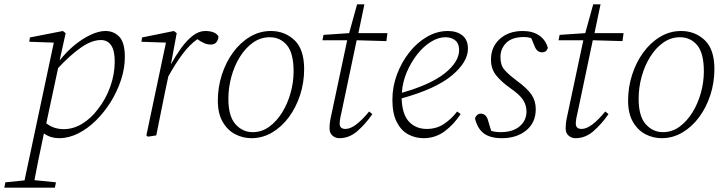

<svg xmlns="http://www.w3.org/2000/svg" viewBox="-74 -629 3362 892"><path d="M-54 243 -49 218 40 209 176 -431 62 -435 65 -455 218 -485 231 -475 203 -348Q235 -389 272.5 -419.5Q310 -450 347.5 -467.5Q385 -485 416 -485Q455 -485 480.5 -458Q506 -431 506 -364Q506 -312 488.5 -258.5Q471 -205 441 -156.5Q411 -108 372 -69.5Q333 -31 289 -9Q245 13 201 13Q182 13 164.5 8Q147 3 130 -9Q114 65 104 115.5Q94 166 86 208L186 218L181 243ZM395 -443Q352 -443 302 -408Q252 -373 196 -313L141 -56Q161 -41 181 -35Q201 -29 222 -29Q267 -29 308.5 -54.5Q350 -80 381 -122Q418 -169 438.5 -227Q459 -285 459 -343Q459 -395 442 -419Q425 -443 395 -443Z M606 0 697 -431 583 -435 586 -455 734 -485 747 -475 720 -330Q742 -370 767.5 -405.5Q793 -441 821.5 -463Q850 -485 879 -485Q926 -485 941 -460Q940 -443 931 -432.5Q922 -422 905 -422Q889 -422 873.5 -429Q858 -436 843 -447Q807 -422 773.5 -377Q740 -332 708 -274L694 -208Q683 -156 673 -104.5Q663 -53 652 0L613 6Z M1094 13Q1055 13 1019.5 -5Q984 -23 961 -62Q938 -101 938 -162Q938 -223 956.5 -281Q975 -339 1008.5 -385Q1042 -431 1087 -458Q1132 -485 1184 -485Q1249 -485 1294 -442.5Q1339 -400 1339 -308Q1339 -245 1320 -187Q1301 -129 1267.5 -84Q1234 -39 1189.5 -13Q1145 13 1094 13ZM1100 -15Q1142 -15 1176.5 -40Q1211 -65 1236.5 -106Q1262 -147 1276 -197Q1290 -247 1290 -297Q1290 -382 1259 -419Q1228 -456 1179 -456Q1137 -456 1102 -431.5Q1067 -407 1041 -365.5Q1015 -324 1001 -273Q987 -222 987 -170Q987 -89 1020 -52Q1053 -15 1100 -15Z M1467 -103 1539 -442H1424L1429 -467L1548 -475L1585 -609H1619L1591 -475H1726L1721 -438L1583 -442L1514 -114Q1510 -98 1507 -82Q1504 -66 1504 -55Q1504 -30 1531 -30Q1554 -30 1582 -51.5Q1610 -73 1641 -111L1656 -99Q1625 -54 1587 -20.5Q1549 13 1503 13Q1484 13 1470.5 1Q1457 -11 1457 -32Q1457 -48 1459 -62.5Q1461 -77 1467 -103Z M1995 -456Q1962 -456 1927.5 -434.5Q1893 -413 1864 -376Q1835 -339 1815.5 -293Q1796 -247 1793 -198Q1927 -236 1993 -289Q2059 -342 2059 -397Q2059 -426 2041.5 -441Q2024 -456 1995 -456ZM1894 13Q1855 13 1822 -5Q1789 -23 1769 -62.5Q1749 -102 1749 -166Q1749 -226 1770 -282.5Q1791 -339 1827 -385Q1863 -431 1909.5 -458Q1956 -485 2007 -485Q2048 -485 2074 -464.5Q2100 -444 2100 -403Q2100 -341 2025.5 -278.5Q1951 -216 1792 -172Q1794 -99 1825.5 -64.5Q1857 -30 1909 -30Q1954 -30 1988.5 -53Q2023 -76 2050 -111L2066 -99Q2034 -50 1991 -18.5Q1948 13 1894 13Z M2415 -122Q2415 -59 2370.5 -23Q2326 13 2258 13Q2203 13 2173.5 -9.5Q2144 -32 2133 -78Q2135 -88 2142.5 -94.5Q2150 -101 2159 -101Q2183 -101 2192 -74L2208 -21Q2228 -15 2252 -15Q2308 -15 2340 -42Q2372 -69 2372 -111Q2372 -140 2356 -165Q2340 -190 2296 -220Q2255 -249 2231 -279Q2207 -309 2207 -352Q2207 -411 2248 -448Q2289 -485 2355 -485Q2400 -485 2430.5 -464.5Q2461 -444 2471 -407Q2466 -386 2444 -386Q2420 -386 2409 -416L2394 -452Q2377 -457 2361 -457Q2305 -457 2278 -430Q2251 -403 2251 -364Q2251 -327 2268.5 -306Q2286 -285 2327 -254Q2376 -218 2395.5 -189Q2415 -160 2415 -122Z M2564 -103 2636 -442H2521L2526 -467L2645 -475L2682 -609H2716L2688 -475H2823L2818 -438L2680 -442L2611 -114Q2607 -98 2604 -82Q2601 -66 2601 -55Q2601 -30 2628 -30Q2651 -30 2679 -51.5Q2707 -73 2738 -111L2753 -99Q2722 -54 2684 -20.5Q2646 13 2600 13Q2581 13 2567.5 1Q2554 -11 2554 -32Q2554 -48 2556 -62.5Q2558 -77 2564 -103Z M3000 13Q2961 13 2925.5 -5Q2890 -23 2867 -62Q2844 -101 2844 -162Q2844 -223 2862.5 -281Q2881 -339 2914.5 -385Q2948 -431 2993 -458Q3038 -485 3090 -485Q3155 -485 3200 -442.5Q3245 -400 3245 -308Q3245 -245 3226 -187Q3207 -129 3173.5 -84Q3140 -39 3095.5 -13Q3051 13 3000 13ZM3006 -15Q3048 -15 3082.5 -40Q3117 -65 3142.5 -106Q3168 -147 3182 -197Q3196 -247 3196 -297Q3196 -382 3165 -419Q3134 -456 3085 -456Q3043 -456 3008 -431.5Q2973 -407 2947 -365.5Q2921 -324 2907 -273Q2893 -222 2893 -170Q2893 -89 2926 -52Q2959 -15 3006 -15Z"/></svg>

Font: Source Serif Pro Light
Style: Italic
Weight: 300
Italic angle: -12°
Designer: Frank Grießhammer
Foundry: Adobe Systems Incorporated
Version: Version 3.001;hotconv 1.0.111;makeotfexe 2.5.65597